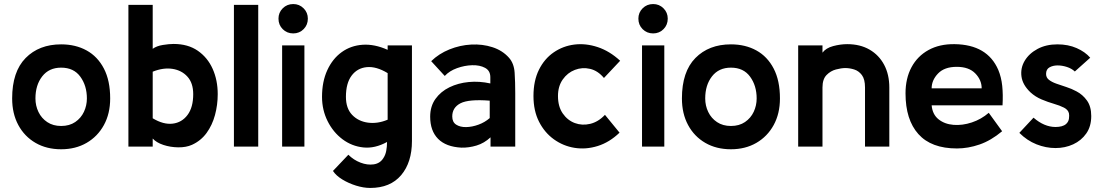

<svg xmlns="http://www.w3.org/2000/svg" viewBox="-20 -724 5448 948"><path d="M282 13Q210 13 155.5 -18.5Q101 -50 70.5 -106.5Q40 -163 40 -238Q40 -370 106.5 -437.5Q173 -505 282 -505Q353 -505 407.5 -475Q462 -445 493 -385.5Q524 -326 524 -238Q524 -163 493 -106.5Q462 -50 407.5 -18.5Q353 13 282 13ZM282 -102Q323 -102 351.5 -121.5Q380 -141 394.5 -172Q409 -203 409 -238Q409 -301 376.5 -345.5Q344 -390 282 -390Q222 -390 188.5 -347Q155 -304 155 -238Q155 -202 170 -171Q185 -140 213.5 -121Q242 -102 282 -102Z M1055 -259Q1055 -206 1041.5 -156Q1028 -106 1000 -67.5Q972 -29 928 -9Q899 4 860 3.5Q821 3 786.5 -8.5Q752 -20 734 -40V0H614V-700H734V-483Q753 -497 784 -502Q815 -507 837 -507Q908 -507 956.5 -473.5Q1005 -440 1030 -384Q1055 -328 1055 -259ZM934 -259Q934 -314 905.5 -345.5Q877 -377 831.5 -384Q786 -391 734 -370V-140Q787 -108 832.5 -113.5Q878 -119 906 -156.5Q934 -194 934 -259Z M1255 0H1135V-700H1255Z M1428 -559Q1397 -559 1376 -580Q1355 -601 1355 -632Q1355 -662 1376 -683Q1397 -704 1428 -704Q1458 -704 1479 -683Q1500 -662 1500 -632Q1500 -601 1479 -580Q1458 -559 1428 -559ZM1483 0H1373V-500H1483Z M1808 204Q1775 204 1738 192.5Q1701 181 1670 162Q1639 143 1624 120L1700 40Q1726 66 1760 79Q1794 92 1825 87.5Q1856 83 1872 58Q1883 42 1887 21Q1891 0 1891 -23Q1831 10 1774 4Q1717 -2 1671 -36.5Q1625 -71 1597.5 -126Q1570 -181 1570 -246Q1570 -321 1596 -377.5Q1622 -434 1667 -466.5Q1712 -499 1770.5 -503Q1829 -507 1894 -478V-500H2014V-28Q2014 78 1960.5 141Q1907 204 1808 204ZM1688 -246Q1688 -189 1718.5 -157Q1749 -125 1796.5 -118.5Q1844 -112 1894 -133V-363Q1838 -397 1791 -392.5Q1744 -388 1716 -350.5Q1688 -313 1688 -246Z M2258 5Q2182 1 2143 -38.5Q2104 -78 2104 -148Q2104 -199 2130 -235.5Q2156 -272 2199 -293Q2242 -314 2294.5 -319Q2347 -324 2401 -312V-343Q2401 -375 2375 -389Q2349 -403 2311.5 -402Q2274 -401 2236.5 -387.5Q2199 -374 2176 -349L2109 -422Q2147 -459 2199 -480Q2251 -501 2306.5 -504Q2362 -507 2411.5 -491Q2461 -475 2493 -439Q2518 -411 2521 -365Q2524 -319 2524 -264V0H2402V-46Q2371 -17 2333 -5.5Q2295 6 2258 5ZM2398 -141V-227Q2294 -235 2253.5 -214Q2213 -193 2213 -149Q2213 -121 2232.5 -108.5Q2252 -96 2281.5 -96.5Q2311 -97 2342.5 -108.5Q2374 -120 2398 -141Z M3039 -69Q2989 -21 2931 -3Q2873 15 2817 6Q2761 -3 2715 -36Q2669 -69 2641.5 -123Q2614 -177 2614 -250Q2614 -325 2641 -379.5Q2668 -434 2714 -465.5Q2760 -497 2816 -504Q2872 -511 2931 -491.5Q2990 -472 3042 -424L2962 -339Q2932 -375 2893.5 -384Q2855 -393 2818.5 -379Q2782 -365 2758.5 -331.5Q2735 -298 2735 -250Q2735 -198 2758.5 -164Q2782 -130 2818 -116.5Q2854 -103 2894 -112.5Q2934 -122 2967 -157Z M3205 -559Q3174 -559 3153 -580Q3132 -601 3132 -632Q3132 -662 3153 -683Q3174 -704 3205 -704Q3235 -704 3256 -683Q3277 -662 3277 -632Q3277 -601 3256 -580Q3235 -559 3205 -559ZM3260 0H3150V-500H3260Z M3589 13Q3517 13 3462.5 -18.5Q3408 -50 3377.5 -106.5Q3347 -163 3347 -238Q3347 -370 3413.5 -437.5Q3480 -505 3589 -505Q3660 -505 3714.5 -475Q3769 -445 3800 -385.5Q3831 -326 3831 -238Q3831 -163 3800 -106.5Q3769 -50 3714.5 -18.5Q3660 13 3589 13ZM3589 -102Q3630 -102 3658.5 -121.5Q3687 -141 3701.5 -172Q3716 -203 3716 -238Q3716 -301 3683.5 -345.5Q3651 -390 3589 -390Q3529 -390 3495.5 -347Q3462 -304 3462 -238Q3462 -202 3477 -171Q3492 -140 3520.5 -121Q3549 -102 3589 -102Z M4371 0H4251V-292Q4251 -333 4235.5 -353.5Q4220 -374 4197.5 -381Q4175 -388 4154 -388Q4134 -388 4107.5 -381Q4081 -374 4061 -353.5Q4041 -333 4041 -292V0H3921V-500H4041V-464Q4058 -487 4094 -496.5Q4130 -506 4163 -506Q4227 -506 4273.5 -479Q4320 -452 4345.5 -404Q4371 -356 4371 -292Z M4930 -204H4580Q4584 -159 4614 -135Q4644 -111 4688 -107.5Q4732 -104 4778.5 -119.5Q4825 -135 4862 -167L4928 -76Q4873 -30 4816.5 -10.5Q4760 9 4705 9Q4578 9 4514.5 -62Q4451 -133 4451 -263Q4451 -337 4480.5 -392Q4510 -447 4564.5 -477Q4619 -507 4693 -506Q4855 -504 4909 -379Q4924 -343 4928.5 -300Q4933 -257 4930 -204ZM4704 -394Q4643 -394 4611.5 -361Q4580 -328 4580 -288H4827Q4827 -329 4795.5 -361.5Q4764 -394 4704 -394Z M5013 -68 5083 -143Q5136 -97 5192 -97Q5208 -97 5221.5 -100.5Q5235 -104 5244 -112Q5256 -123 5258 -138.5Q5260 -154 5258 -164Q5254 -182 5233.5 -192.5Q5213 -203 5183.5 -211.5Q5154 -220 5123 -233Q5092 -246 5068 -268Q5029 -305 5023.5 -346.5Q5018 -388 5039.5 -424Q5061 -460 5103 -482.5Q5145 -505 5201 -505Q5254 -505 5296 -486.5Q5338 -468 5363 -439L5287 -371Q5271 -386 5247.5 -393.5Q5224 -401 5202 -401Q5179 -401 5162 -391.5Q5145 -382 5145 -359Q5145 -341 5159 -330Q5173 -319 5195.5 -311Q5218 -303 5244.5 -294.5Q5271 -286 5295 -273Q5326 -257 5347 -227.5Q5368 -198 5368 -151Q5368 -100 5343.5 -65Q5319 -30 5279 -11.5Q5239 7 5191.5 7Q5144 7 5097.5 -11.5Q5051 -30 5013 -68Z"/></svg>

Font: Kulim Park
Style: Bold
Weight: 700
Designer: Noponies / Dale Sattler
Foundry: Noponies
Version: Version 1.000; ttfautohint (v1.8.3)